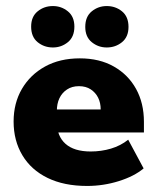

<svg xmlns="http://www.w3.org/2000/svg" viewBox="-20 -605 521 635"><path d="M268 10Q192 10 137.5 -16.5Q83 -43 54 -91.5Q25 -140 25 -203Q25 -264 52.5 -311Q80 -358 129 -385Q178 -412 244 -412Q309 -412 356.5 -385Q404 -358 430 -311Q456 -264 456 -202V-167H102V-243H313Q313 -265 304.5 -282Q296 -299 280 -309.5Q264 -320 241 -320Q218 -320 201.5 -309Q185 -298 176.5 -280Q168 -262 168 -238V-202Q168 -155 196.5 -129.5Q225 -104 280 -104Q315 -104 347 -113.5Q379 -123 404 -143L455 -48Q424 -22 373 -6Q322 10 268 10ZM155 -448Q126 -448 104.5 -465.5Q83 -483 83 -517Q83 -550 104.5 -567.5Q126 -585 155 -585Q183 -585 204.5 -567.5Q226 -550 226 -517Q226 -483 204.5 -465.5Q183 -448 155 -448ZM333 -448Q305 -448 283.5 -465.5Q262 -483 262 -516Q262 -550 283.5 -567.5Q305 -585 333 -585Q362 -585 383.5 -567.5Q405 -550 405 -516Q405 -483 383.5 -465.5Q362 -448 333 -448Z"/></svg>

Font: Rokkitt ExtraBold
Style: Regular
Weight: 800
Version: Version 3.103